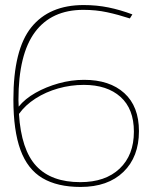

<svg xmlns="http://www.w3.org/2000/svg" viewBox="-20 -730 604 760"><path d="M299 10Q207 10 148 -25Q89 -60 61 -136.5Q33 -213 33 -336Q33 -534 104 -622Q175 -710 311 -710Q363 -710 409.5 -700.5Q456 -691 504 -673L494 -657Q448 -672 404 -681.5Q360 -691 310 -691Q184 -691 118.5 -603Q53 -515 53 -334Q53 -320 54 -308Q79 -339 120.5 -362.5Q162 -386 212 -400Q262 -414 313 -414Q414 -414 472 -361.5Q530 -309 530 -211Q530 -109 468.5 -49.5Q407 10 299 10ZM312 -394Q260 -394 210.5 -380Q161 -366 120.5 -340Q80 -314 55 -279Q64 -137 123.5 -73Q183 -9 298 -9Q397 -9 453.5 -62.5Q510 -116 510 -209Q510 -299 457 -346.5Q404 -394 312 -394Z"/></svg>

Font: Georama Thin
Style: Regular
Weight: 100
Designer: Jean-Baptiste Levee
Foundry: Production Type
Version: Version 1.000